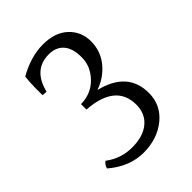

<svg xmlns="http://www.w3.org/2000/svg" viewBox="-187 -768 827 827"><g transform="rotate(-45 226.0 -354.5)"><path d="M210 -625Q115 -625 89 -518Q72 -518 66 -520Q66 -535 66 -564Q66 -593 70 -629Q148 -673 221.5 -673Q295 -673 336.5 -634Q378 -595 378 -536Q378 -477 342 -432.5Q306 -388 249 -368Q397 -332 397 -202Q397 -129 340 -82.5Q283 -36 198.5 -36Q114 -36 39 -100Q45 -120 58 -128Q112 -87 179.5 -87Q247 -87 285 -118.5Q323 -150 323 -205Q323 -330 156 -342V-375Q219 -376 260 -418.5Q301 -461 301 -515.5Q301 -570 277 -597.5Q253 -625 210 -625Z"/></g></svg>

Font: Halant
Style: Regular
Weight: 400
Designer: Hitesh Malaviya (Devanagari), Satya Rajpurohit (Latin)
Foundry: Indian Type Foundry
Version: Version 1.100;PS 1.0;hotconv 1.0.78;makeotf.lib2.5.61930; tt